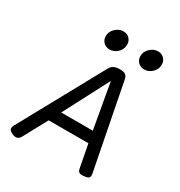

<svg xmlns="http://www.w3.org/2000/svg" viewBox="-183 -901 965 1032"><g transform="rotate(30 300.0 -385.0)"><path d="M308.1 -558.6 26.4 -44.4Q17.6 -28.3 21 -18.3Q24.4 -8.3 42.5 0Q77.1 16.6 93.8 -13.7L191.9 -194.3L195.8 -202.1L356 -509.3H357.9L411.6 -205.1L413.6 -195.8L447.3 -20Q450.2 -3.9 459.2 1.2Q468.3 6.3 490.2 3.9Q511.7 1.5 517.8 -6.3Q523.9 -14.2 520.5 -30.8L417.5 -558.6Q414.1 -575.7 402.8 -583Q391.6 -590.3 368.7 -590.3Q345.7 -590.3 331.5 -583Q317.4 -575.7 308.1 -558.6ZM179.7 -231.4 155.3 -161.1H430.7L424.3 -231.4ZM335.9 -724.1Q335.9 -746.1 321.3 -761.2Q306.6 -776.4 283.7 -776.4Q256.3 -776.4 234.6 -755.6Q212.9 -734.9 212.9 -707Q212.9 -684.6 227.8 -669.4Q242.7 -654.3 265.6 -654.3Q293.5 -654.3 314.7 -674.8Q335.9 -695.3 335.9 -724.1ZM550.8 -724.1Q550.8 -746.1 536.1 -761.2Q521.5 -776.4 498.5 -776.4Q471.2 -776.4 449.5 -755.6Q427.7 -734.9 427.7 -707Q427.7 -684.6 442.6 -669.4Q457.5 -654.3 480.5 -654.3Q508.3 -654.3 529.5 -674.8Q550.8 -695.3 550.8 -724.1Z"/></g></svg>

Font: Courier Prime Code
Style: Italic
Weight: 400
Italic angle: -10°
Designer: Alan Dague-Greene
Foundry: Quote-Unquote Apps
Version: Version 3.18